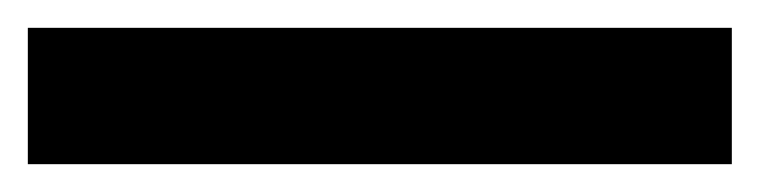

<svg xmlns="http://www.w3.org/2000/svg" viewBox="-23 -878 546 138"><path d="M503 -760H-3V-858H503Z"/></svg>

Font: Noto Sans Ethiopic
Style: Bold
Weight: 700
Designer: Monotype Design Team
Foundry: Monotype Imaging Inc.
Version: Version 2.102; ttfautohint (v1.8.4.7-5d5b)